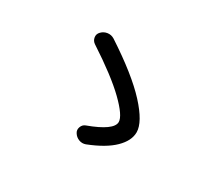

<svg xmlns="http://www.w3.org/2000/svg" viewBox="-112 -902 1225 1081"><g transform="rotate(30 500.0 -361.0)"><path d="M287.1 -575.2Q269.5 -586.9 266.1 -607.9Q262.7 -628.9 278.3 -644.5Q293.9 -661.1 317.4 -664.6Q340.8 -668 361.3 -655.3Q552.7 -530.3 645.5 -429.2Q738.3 -328.1 738.3 -262.7Q738.3 -208 685.1 -155.8Q631.8 -103.5 524.4 -61.5Q502.9 -53.7 481.4 -62Q460 -70.3 448.2 -89.8Q437.5 -106.4 444.8 -126.5Q452.1 -146.5 470.7 -153.3Q622.1 -209 622.1 -262.7Q622.1 -302.7 538.6 -384.3Q455.1 -465.8 287.1 -575.2Z"/></g></svg>

Font: Rounded Mgen+ 2p medium
Style: Regular
Weight: 500
Designer: [Source Han Sans]
Ryoko NISHIZUKA  (kana & ideographs); Paul D. Hunt (Latin, Greek & Cyrillic); Wenlong ZHANG  (bopomofo
Version: Version 1.059.20150602